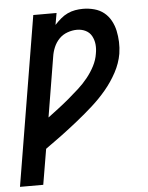

<svg xmlns="http://www.w3.org/2000/svg" viewBox="-85 -571 638 830"><g transform="rotate(-5 234.0 -156.5)"><path d="M-32 215 90 -520H191L182 -469Q195 -483 209 -495Q223 -507 239 -514.5Q255 -522 272 -525Q289 -528 306 -528Q331 -528 355 -521.5Q379 -515 397 -500.5Q415 -486 426.5 -465Q438 -444 443 -420.5Q448 -397 449 -372Q450 -347 446 -321Q439 -280 418 -241Q397 -202 368.5 -168Q340 -134 306.5 -104Q273 -74 238 -46Q203 -18 167.5 8.5Q132 35 95 61L69 215ZM117 -73Q141 -91 164.5 -109Q188 -127 210.5 -146Q233 -165 255 -185Q277 -205 295.5 -228Q314 -251 327.5 -277Q341 -303 345 -330Q349 -351 347 -370.5Q345 -390 336 -406.5Q327 -423 310 -431.5Q293 -440 272 -440Q252 -440 231 -432.5Q210 -425 195 -409.5Q180 -394 171.5 -374Q163 -354 160 -333Z"/></g></svg>

Font: Iosevka Term Curly SmBd Obl
Style: Regular
Weight: 600
Italic angle: -9°
Designer: Belleve Invis
Foundry: Belleve Invis
Version: Version 32.3.0